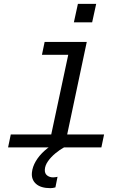

<svg xmlns="http://www.w3.org/2000/svg" viewBox="-20 -766 690 998"><path d="M232 0 349 -548H431L315 0ZM22 0 36 -67H521L507 0ZM198 -481 212 -548H390L376 -481ZM364 -650 385 -746H480L459 -650ZM268 208Q261 210 254.5 211Q248 212 242 212Q192 212 167 189.5Q142 167 146 130Q149 101 166 72Q183 43 212 17Q241 -9 280 -29L313 0Q291 12 268 31Q245 50 229.5 72Q214 94 213 116Q212 136 225 146Q238 156 256 156Q263 156 268 155Q273 154 279 153Z"/></svg>

Font: Azeret Mono Thin Light
Style: Italic
Weight: 300
Italic angle: -12°
Version: Version 1.002